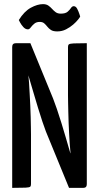

<svg xmlns="http://www.w3.org/2000/svg" viewBox="-20 -909 480 929"><path d="M314 0 202 -273Q195 -291 185 -321Q175 -351 164 -387Q153 -423 142.5 -459Q132 -495 123 -525Q114 -555 109 -573.5Q104 -592 104 -592L51 -646L57 -700H127L237 -432Q245 -412 255.5 -381Q266 -350 277 -314.5Q288 -279 298 -244.5Q308 -210 316.5 -181Q325 -152 330 -134.5Q335 -117 335 -117L391 -54L383 0ZM39 0V-682Q39 -700 57 -700L130 -682L117 -549Q119 -533 120.5 -509Q122 -485 123.5 -456.5Q125 -428 126.5 -399Q128 -370 128.5 -343Q129 -316 129.5 -294Q130 -272 130 -259V-18Q130 -9 126 -5.5Q122 -2 103.5 -1Q85 0 39 0ZM383 0 309 -18 321 -170Q319 -188 317.5 -211.5Q316 -235 314.5 -261.5Q313 -288 312 -315Q311 -342 310.5 -367Q310 -392 309.5 -413Q309 -434 309 -448V-682Q309 -691 313.5 -694.5Q318 -698 337 -699Q356 -700 400 -700V-18Q400 0 383 0ZM257 -757Q237 -757 226.5 -764Q216 -771 209 -780Q202 -789 194 -796Q186 -803 172 -803Q156 -803 145.5 -794Q135 -785 128.5 -776Q122 -767 115 -767Q103 -767 93 -778Q83 -789 77 -800.5Q71 -812 71 -812Q97 -854 129 -871.5Q161 -889 188 -889Q204 -889 214 -882Q224 -875 232 -866Q240 -857 249.5 -850Q259 -843 274 -843Q297 -843 307.5 -852.5Q318 -862 323.5 -870.5Q329 -879 337 -879Q347 -879 353.5 -866.5Q360 -854 364 -841.5Q368 -829 368 -829Q367 -826 358 -814.5Q349 -803 334 -790Q319 -777 299.5 -767Q280 -757 257 -757Z"/></svg>

Font: Yanone Kaffeesatz Medium
Style: Regular
Weight: 500
Designer: Yanone (Cyrillic: Daniel Pouzeot, Huerta Tipografica, and Cyreal)
Foundry: Yanone
Version: Version 2.003